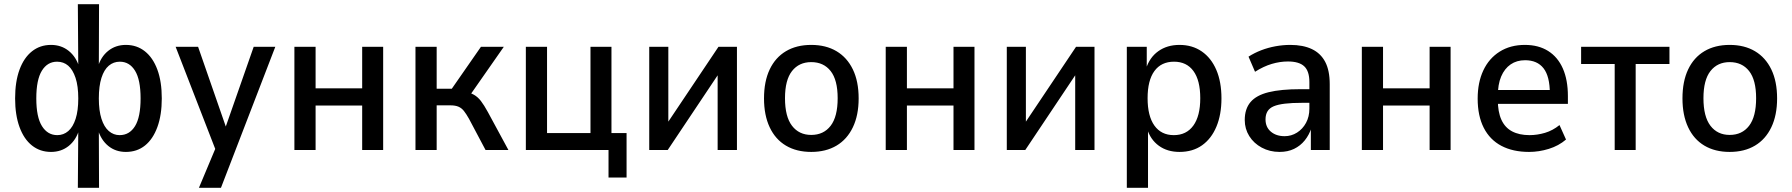

<svg xmlns="http://www.w3.org/2000/svg" viewBox="-20 -715 8541 915"><path d="M351 180 353 -99H358Q343 -48 307.5 -19.5Q272 9 223 9Q171 9 132.5 -21.5Q94 -52 73 -109.5Q52 -167 52 -246Q52 -326 73 -383Q94 -440 132.5 -470.5Q171 -501 223 -501Q272 -501 307.5 -472.5Q343 -444 358 -394H353L351 -695H452L451 -394H446Q460 -444 495.5 -472.5Q531 -501 580 -501Q632 -501 670.5 -470.5Q709 -440 730 -383Q751 -326 751 -246Q751 -167 730 -109.5Q709 -52 671 -21.5Q633 9 580 9Q531 9 496 -19.5Q461 -48 446 -99H451L452 180ZM253 -71Q283 -71 305.5 -90.5Q328 -110 340.5 -149Q353 -188 353 -246Q353 -305 340 -344Q327 -383 305 -402Q283 -421 252 -421Q206 -421 179.5 -378Q153 -335 153 -246Q153 -157 180 -114Q207 -71 253 -71ZM550 -71Q597 -71 623.5 -114Q650 -157 650 -246Q650 -335 623.5 -378Q597 -421 551 -421Q521 -421 498.5 -402Q476 -383 463.5 -344Q451 -305 451 -246Q451 -188 463.5 -149Q476 -110 498.5 -90.5Q521 -71 550 -71Z M928 180 1019 -37V29L817 -492H924L1063 -92H1049L1189 -492H1292L1033 180Z M1383 0V-492H1484V-294H1706V-492H1806V0H1706V-212H1484V0Z M1960 0V-492H2061V-292H2133L2272 -492H2381L2212 -250L2193 -278Q2220 -274 2238.5 -263.5Q2257 -253 2272 -233.5Q2287 -214 2305 -181L2403 0H2294L2215 -149Q2202 -172 2191 -186Q2180 -200 2165 -206.5Q2150 -213 2126 -213H2061V0Z M2880 131V0H2486V-492H2587V-81H2794V-492H2894V-81H2966V131Z M3074 0V-492H3165V-104H3144L3404 -492H3492V0H3400V-389H3422L3162 0Z M3846 9Q3776 9 3725.5 -21Q3675 -51 3648 -108.5Q3621 -166 3621 -246Q3621 -327 3648 -384Q3675 -441 3725.5 -471Q3776 -501 3846 -501Q3916 -501 3966.5 -471Q4017 -441 4044.5 -384Q4072 -327 4072 -246Q4072 -166 4044.5 -108.5Q4017 -51 3966.5 -21Q3916 9 3846 9ZM3846 -72Q3905 -72 3938.5 -115.5Q3972 -159 3972 -247Q3972 -334 3938.5 -376.5Q3905 -419 3846 -419Q3788 -419 3754.5 -376.5Q3721 -334 3721 -247Q3721 -159 3754.5 -115.5Q3788 -72 3846 -72Z M4201 0V-492H4302V-294H4524V-492H4624V0H4524V-212H4302V0Z M4778 0V-492H4869V-104H4848L5108 -492H5196V0H5104V-389H5126L4866 0Z M5350 180V-492H5445V-386H5441Q5458 -441 5500 -471Q5542 -501 5601 -501Q5662 -501 5707 -470Q5752 -439 5776.5 -382Q5801 -325 5801 -246Q5801 -169 5777 -111.5Q5753 -54 5708.5 -22.5Q5664 9 5601 9Q5543 9 5502.5 -20.5Q5462 -50 5446 -103H5451V180ZM5574 -71Q5634 -71 5667 -116.5Q5700 -162 5700 -247Q5700 -332 5667.5 -376.5Q5635 -421 5575 -421Q5514 -421 5481.5 -376.5Q5449 -332 5449 -247Q5449 -162 5481.5 -116.5Q5514 -71 5574 -71Z M6078 9Q6031 9 5993 -11.5Q5955 -32 5933.5 -66.5Q5912 -101 5912 -143Q5912 -196 5939.5 -228.5Q5967 -261 6025.5 -275.5Q6084 -290 6178 -290H6234V-225H6185Q6137 -225 6103.5 -221Q6070 -217 6050 -208.5Q6030 -200 6020.5 -184.5Q6011 -169 6011 -146Q6011 -109 6036.5 -87.5Q6062 -66 6102 -66Q6134 -66 6161 -83Q6188 -100 6204 -129.5Q6220 -159 6220 -197V-324Q6220 -376 6195.5 -399Q6171 -422 6118 -422Q6080 -422 6041 -410.5Q6002 -399 5961 -373L5930 -445Q5958 -463 5990.5 -475.5Q6023 -488 6058.5 -494.5Q6094 -501 6129 -501Q6190 -501 6232 -481Q6274 -461 6295.5 -420Q6317 -379 6317 -314V0H6227V-106H6230Q6219 -72 6198 -46Q6177 -20 6147 -5.5Q6117 9 6078 9Z M6470 0V-492H6571V-294H6793V-492H6893V0H6793V-212H6571V0Z M7267 9Q7190 9 7135 -20Q7080 -49 7051 -106Q7022 -163 7022 -245Q7022 -322 7049 -379.5Q7076 -437 7127 -469Q7178 -501 7247 -501Q7312 -501 7358 -472Q7404 -443 7428 -388.5Q7452 -334 7452 -257V-220H7101V-286H7382L7366 -269Q7366 -351 7336 -389.5Q7306 -428 7248 -428Q7208 -428 7179 -408Q7150 -388 7134 -350.5Q7118 -313 7118 -256V-240Q7118 -182 7135 -144.5Q7152 -107 7186 -89Q7220 -71 7269 -71Q7306 -71 7343 -82Q7380 -93 7412 -119L7443 -50Q7408 -20 7361 -5.5Q7314 9 7267 9Z M7675 0V-410H7515V-492H7936V-410H7775V0Z M8223 9Q8153 9 8102.5 -21Q8052 -51 8025 -108.5Q7998 -166 7998 -246Q7998 -327 8025 -384Q8052 -441 8102.5 -471Q8153 -501 8223 -501Q8293 -501 8343.5 -471Q8394 -441 8421.5 -384Q8449 -327 8449 -246Q8449 -166 8421.5 -108.5Q8394 -51 8343.5 -21Q8293 9 8223 9ZM8223 -72Q8282 -72 8315.5 -115.5Q8349 -159 8349 -247Q8349 -334 8315.5 -376.5Q8282 -419 8223 -419Q8165 -419 8131.5 -376.5Q8098 -334 8098 -247Q8098 -159 8131.5 -115.5Q8165 -72 8223 -72Z"/></svg>

Font: Nunito Sans 10pt SemiCondensed SemiBold
Style: Regular
Weight: 600
Width: 4
Designer: Vernon Adams
Foundry: Vernon Adams
Version: Version 3.101;gftools[0.9.27]